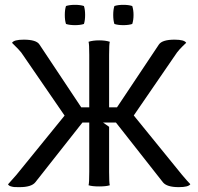

<svg xmlns="http://www.w3.org/2000/svg" viewBox="-20 -769 820 794"><path d="M490.2 -665Q467.8 -665 453.1 -669.9Q448.2 -684.6 448.2 -707Q448.2 -729.5 453.1 -744.1Q467.8 -749 490.2 -749Q512.2 -749 526.9 -744.1Q532.2 -728 532.2 -707Q532.2 -686 526.9 -669.9Q512.2 -665 490.2 -665ZM252.9 -669.9Q248 -684.6 248 -707Q248 -729.5 252.9 -744.1Q267.6 -749 290 -749Q312.5 -749 327.1 -744.1Q332 -729.5 332 -707Q332 -684.6 327.1 -669.9Q312.5 -665 290 -665Q267.6 -665 252.9 -669.9ZM13.2 -6.8Q18.1 -11.7 47.9 -45.9L247.1 -291L67.9 -551.8Q62 -560.1 29.8 -591.8Q37.1 -605 78.1 -605Q130.4 -605 143.1 -585L315.9 -325.2H349.1V-542Q349.1 -587.4 346.2 -596.2Q363.8 -602.1 390.1 -602.1Q416.5 -602.1 434.1 -596.2Q431.2 -587.4 431.2 -542V-325.2H463.9L637.2 -585Q650.9 -605 702.1 -605Q742.7 -605 750 -591.8L744.6 -586.9Q739.3 -581.5 734.1 -576.7Q729 -571.8 722.4 -564.5Q715.8 -557.1 711.9 -551.8L533.2 -291.5L732.4 -46.4Q755.4 -19 767.1 -7.3Q759.3 4.9 719.2 4.9Q669.9 4.9 653.8 -15.1L459.5 -262.2H406.2L431.2 -244.6V-58.1Q431.2 -11.7 434.1 -2.9Q419.4 2 390.1 2Q360.8 2 346.2 -2.9Q349.1 -11.7 349.1 -58.1V-262.2H320.8L126 -15.1Q109.9 4.9 61 4.9Q46.9 4.9 40.5 4.6Q34.2 4.4 25.1 1.7Q16.1 -1 13.2 -6.8Z"/></svg>

Font: Nikodecs
Style: Medium
Weight: 500
Version: Version 0.29